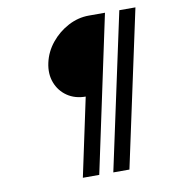

<svg xmlns="http://www.w3.org/2000/svg" viewBox="-77 -737 753 807"><g transform="rotate(-10 300.0 -333.5)"><path d="M424 -667 282 0H212L354 -667ZM554 -667 410.8 0H342L485.2 -667ZM284 -334Q238 -334 205 -356.5Q172 -379 157.5 -417Q143 -455 153 -501Q163 -547 193.5 -584.5Q224 -622 266.5 -644.5Q309 -667 355 -667Z"/></g></svg>

Font: Epunda Slab Light
Style: Italic
Weight: 300
Italic angle: -12°
Designer: Simon Atzbach
Foundry: typofactur
Version: Version 1.102